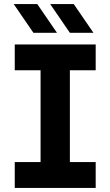

<svg xmlns="http://www.w3.org/2000/svg" viewBox="-20 -917 539 937"><path d="M52 0V-126H178V-574H52V-700H447V-574H321V-126H447V0ZM321 -757 225 -897H340L436 -757ZM143 -757 47 -897H162L258 -757Z"/></svg>

Font: MuseoModerno SemiBold
Style: Regular
Weight: 600
Designer: Pablo Cosgaya, Héctor Gatti, Marcela Romero, and the Authors of The MuseoModerno Project.
Foundry: Omnibus-Type Team
Version: Version 1.001